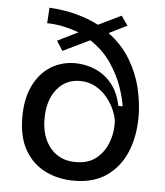

<svg xmlns="http://www.w3.org/2000/svg" viewBox="-52 -751 695 811"><g transform="rotate(5 295.5 -345.5)"><path d="M292 14Q224 14 169.5 -13Q115 -40 83 -95Q51 -150 51 -235Q51 -313 77.5 -368Q104 -423 150 -452Q196 -481 254 -481Q297 -481 338 -464Q379 -447 409 -411Q439 -375 451 -317H469Q465 -349 448.5 -397.5Q432 -446 398.5 -496Q365 -546 309 -583L195 -528L169 -569L256 -612Q227 -623 193.5 -630.5Q160 -638 121 -639L125 -705Q189 -701 241 -687Q293 -673 335 -651L432 -698L460 -658L383 -620Q441 -577 475.5 -520Q510 -463 525 -400.5Q540 -338 540 -279Q540 -194 512 -128Q484 -62 429 -24Q374 14 292 14ZM292 -65Q345 -65 378 -91.5Q411 -118 426.5 -157.5Q442 -197 442 -235V-243Q442 -264 431 -292Q420 -320 399.5 -346.5Q379 -373 349 -390.5Q319 -408 281 -408Q220 -408 182.5 -361Q145 -314 145 -237Q145 -159 184.5 -112Q224 -65 292 -65Z"/></g></svg>

Font: Bricolage Grotesque 12pt
Style: Regular
Weight: 400
Designer: Mathieu Triay
Foundry: Atelier Triay
Version: Version 1.001; ttfautohint (v1.8.4.7-5d5b);gftools[0.9.33.de